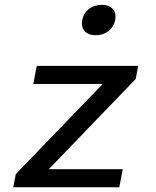

<svg xmlns="http://www.w3.org/2000/svg" viewBox="-20 -792 660 812"><path d="M135.5 -513.5 121 -437H414.5L47 -56L36 0H484.5L499 -76.5H186.5L554 -458L564.5 -513.5ZM385 -643C426 -643 459.5 -667.5 467 -707.5C475 -747.5 451 -771.5 410 -771.5C369 -771.5 335.5 -747.5 328 -707.5C320 -667.5 344 -643 385 -643Z"/></svg>

Font: Monaspace Neon
Style: Italic
Weight: 400
Italic angle: -11°
Designer: Riley Cran & the Lettermatic Team
Foundry: Lettermatic
Version: Version 1.200 (Monaspace Neon)